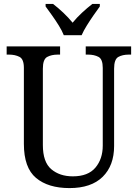

<svg xmlns="http://www.w3.org/2000/svg" viewBox="-20 -951 704 981"><path d="M335 10Q226 10 164 -42Q102 -94 102 -216V-604Q102 -649 79.5 -660.5Q57 -672 26 -672H14V-714H287V-672H275Q243 -672 221 -660Q199 -648 199 -600V-210Q199 -123 242 -86.5Q285 -50 352 -50Q430 -50 467.5 -94.5Q505 -139 505 -207V-604Q505 -649 483 -660.5Q461 -672 430 -672H418V-714H650V-672H638Q606 -672 584.5 -660Q563 -648 563 -600V-205Q563 -105 504.5 -47.5Q446 10 335 10ZM306 -771Q297 -794 280.5 -820.5Q264 -847 245.5 -873Q227 -899 213 -918V-931H251Q277 -911 303.5 -886Q330 -861 351 -835Q372 -861 399 -886Q426 -911 452 -931H490V-918Q476 -899 458 -873Q440 -847 423.5 -820.5Q407 -794 397 -771Z"/></svg>

Font: Noto Serif SemiCondensed
Style: Regular
Weight: 400
Width: 4
Designer: Monotype Design Team
Foundry: Monotype Imaging Inc.
Version: Version 2.013